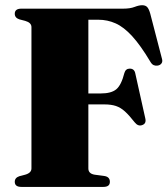

<svg xmlns="http://www.w3.org/2000/svg" viewBox="-20 -734 658 754"><path d="M464 -700Q491 -700 508.5 -706.8Q526 -713.5 538 -713.5Q551.5 -713.5 558.2 -706Q565 -698.5 570 -680.5L616.5 -501.5Q619 -491.5 614 -484.8Q609 -478 599.5 -476.5Q591.5 -475 584 -478Q576.5 -481 570.5 -491.5Q532 -556 499 -592Q466 -628 434 -642.2Q402 -656.5 366.5 -656.5H327V-367H376Q417 -367 436.8 -383.5Q456.5 -400 468.5 -447.5Q473.5 -464.5 489.5 -464.5Q507 -464.5 511 -447L550.5 -269.5Q555.5 -249 539 -243Q522.5 -236.5 509 -253.5Q487.5 -281 470.8 -296.2Q454 -311.5 435.2 -317.8Q416.5 -324 389.5 -324H327V-72.5Q327 -52 351.5 -48L392 -42.5Q411.5 -38.5 411.5 -20Q411.5 0 386 0H64Q38 0 38 -20Q38 -36 56 -42L79 -48Q103.5 -55 103.5 -72.5V-627.5Q103.5 -645 79 -652L56 -658Q38 -664 38 -680Q38 -700 64 -700Z"/></svg>

Font: Fraunces 72pt S000 Black
Style: Regular
Weight: 900
Version: Version 1.000; ttfautohint (v1.8.3)